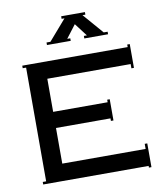

<svg xmlns="http://www.w3.org/2000/svg" viewBox="-100 -1024 946 1114"><g transform="rotate(-10 373.0 -466.5)"><path d="M367 -808V-793H227V-808H250L354 -928H337V-943H477V-928H460L564 -808H587V-793H447V-808H465L407 -884L349 -808ZM65 0V-15H85V-685H65V-700H686V-715H701V-575H686V-600H195V-405H516V-420H531V-295H516V-310H195V-100H686V-130H701V10H686V0Z"/></g></svg>

Font: Copperplate CC
Style: Regular
Weight: 400
Designer: indestructible type*
Foundry: Cowboy Collective
Version: Version 1.000